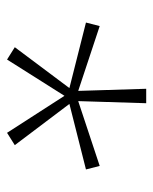

<svg xmlns="http://www.w3.org/2000/svg" viewBox="35 -875 435 545"><g transform="rotate(90 252.5 -602.5)"><path d="M273 -800H232L238 -607L54 -668L44 -629L230 -582L114 -427L149 -405L252 -568L357 -405L392 -427L275 -582L461 -629L451 -668L267 -607Z"/></g></svg>

Font: Noto Sans Malayalam Condensed ExtraLight
Style: Regular
Weight: 200
Width: 3
Designer: Jelle Bosma - Monotype Design Team
Foundry: Monotype Imaging Inc.
Version: Version 2.104